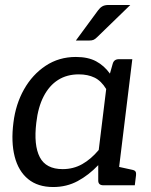

<svg xmlns="http://www.w3.org/2000/svg" viewBox="-20 -745 606 772"><path d="M194 7Q132 7 93 -25Q54 -57 39 -115.5Q24 -174 34 -252Q43 -326 76.5 -385.5Q110 -445 163.5 -480.5Q217 -516 285 -516Q334 -516 366.5 -498.5Q399 -481 422 -449L433 -488Q438 -507 458 -507H512L450 0H396Q375 0 375 -19V-81Q337 -41 292.5 -17Q248 7 194 7ZM232 -65Q275 -65 310.5 -85Q346 -105 377 -142L407 -387Q387 -420 360 -433Q333 -446 297 -446Q249 -446 213.5 -423.5Q178 -401 155.5 -357.5Q133 -314 126 -252Q115 -161 140 -113Q165 -65 232 -65ZM420 0 440 -78 513 -62Q522 -60 525 -55Q528 -50 527 -41L522 0ZM417 -725H504L371 -596Q363 -588 356.5 -585Q350 -582 338 -582H285L374 -703Q382 -714 391.5 -719.5Q401 -725 417 -725Z"/></svg>

Font: Aleo
Style: Italic
Weight: 400
Italic angle: -7°
Designer: Alessio Laiso
Foundry: Alessio Laiso
Version: Version 2.001;gftools[0.9.29]